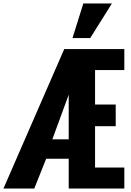

<svg xmlns="http://www.w3.org/2000/svg" viewBox="-33 -1095 761 1115"><path d="M-13 0 340 -810H689V-688H519V-488H639V-362H519V-122H689V0H366V-173H235L166 0ZM271 -286H366V-545ZM388 -874 451 -1075H617L491 -874Z"/></svg>

Font: Oswald
Style: Bold
Weight: 700
Designer: Vernon Adams
Foundry: Vernon Adams
Version: Version 4.103;gftools[0.9.33.dev8+g029e19f]